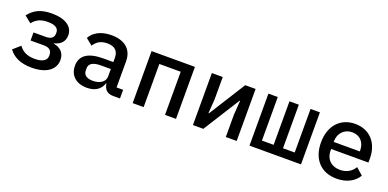

<svg xmlns="http://www.w3.org/2000/svg" viewBox="-9 -1153 3619 1790"><g transform="rotate(20 1800.0 -258.0)"><path d="M286 12C431 12 515 -51 515 -147C515 -215 473 -258 405 -269V-273C468 -288 505 -327 505 -388C505 -472 432 -528 293 -528C181 -528 116 -491 67 -427L134 -373C169 -417 212 -441 284 -441C361 -441 392 -415 392 -376V-366C392 -326 367 -303 311 -303H191V-223H322C377 -223 403 -200 403 -157V-147C403 -104 365 -75 285 -75C209 -75 162 -100 127 -148L57 -86C101 -25 174 12 286 12Z M1159 0V-86H1094V-345C1094 -464 1015 -528 884 -528C775 -528 705 -481 676 -425L741 -372C769 -415 807 -443 874 -443C948 -443 985 -408 985 -338V-298H886C733 -298 660 -244 660 -144C660 -47 728 12 833 12C914 12 968 -24 988 -87H993C1000 -35 1029 0 1092 0ZM864 -68C805 -68 770 -91 770 -138V-158C770 -205 809 -229 888 -229H985V-154C985 -103 935 -68 864 -68Z M1285 0H1394V-428H1606V0H1715V-516H1285Z M1883 0H1986L2214 -362H2219L2209 -222V0H2317V-516H2214L1986 -154H1981L1991 -294V-516H1883Z M2444 0H2955V-516H2862V-84H2746V-516H2653V-84H2537V-516H2444Z M3311 12C3418 12 3489 -35 3524 -95L3456 -155C3427 -107 3380 -76 3313 -76C3224 -76 3170 -133 3170 -214V-231H3540V-272C3540 -424 3448 -528 3303 -528C3156 -528 3060 -422 3060 -257C3060 -93 3153 12 3311 12ZM3303 -445C3379 -445 3429 -392 3429 -311V-301H3170V-308C3170 -388 3226 -445 3303 -445Z"/></g></svg>

Font: IBM Mono Medium
Style: Regular
Weight: 500
Monospace: yes
Designer: Mike Abbink, Paul van der Laan, Pieter van Rosmalen
Foundry: Bold Monday
Version: Version 2.3